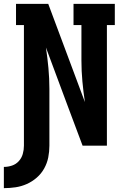

<svg xmlns="http://www.w3.org/2000/svg" viewBox="-39 -755 659 995"><path d="M-19 220V110Q3 110 23.5 103Q44 96 58.5 80Q73 64 79 43Q85 22 85 0V-625H44V-735H211L401 -226Q393 -279 388 -333Q383 -387 383 -441V-625H342V-735H556V-625H515V0H389L314 -200L199 -509Q207 -456 212 -402Q217 -348 217 -294V0Q217 31 211 61Q205 91 190 118Q175 145 151.5 165.5Q128 186 100 198.5Q72 211 42 215.5Q12 220 -19 220Z"/></svg>

Font: Iosevka Slab XBdEx
Style: Regular
Weight: 800
Width: 7
Monospace: yes
Designer: Belleve Invis
Foundry: Belleve Invis
Version: Version 11.1.0; ttfautohint (v1.8.3)